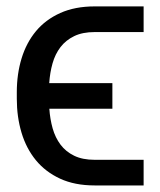

<svg xmlns="http://www.w3.org/2000/svg" viewBox="-20 -565 489 585"><path d="M417.6 -78.1V0H268.5Q207.7 0 163.2 -20.6Q118.6 -41.2 89.3 -76.9Q60 -112.6 45.6 -160.7Q31.2 -208.8 31.2 -264.2V-284.1Q31.2 -339.5 45.8 -387.3Q60.4 -435 89.7 -470.2Q119 -505.3 163.7 -525.4Q208.5 -545.5 268.5 -545.5H417.6V-467.3H268.5Q231.5 -467.3 206 -454.9Q180.4 -442.5 164.2 -421.3Q148.1 -400.2 140.1 -372Q132.1 -343.8 130 -311.8H322.4V-233.7H130.3Q132.5 -202.1 140.4 -173.8Q148.4 -145.6 164.4 -124.3Q180.4 -103 205.8 -90.6Q231.2 -78.1 268.5 -78.1Z"/></svg>

Font: Fast_Sans
Style: Regular
Weight: 400
Designer: Rasmus Andersson
Foundry: rsms
Version: Version 3.018;git-588b23468